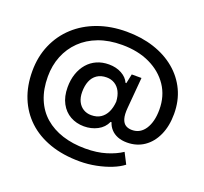

<svg xmlns="http://www.w3.org/2000/svg" viewBox="-140 -902 1238 1167"><g transform="rotate(20 478.5 -318.5)"><path d="M488 101Q379 101 294 71Q209 41 150.5 -14Q92 -69 61 -145.5Q30 -222 30 -317Q30 -410 63.5 -487.5Q97 -565 158 -621Q219 -677 303 -707.5Q387 -738 488 -738Q585 -738 666 -711.5Q747 -685 806 -635.5Q865 -586 897 -518Q929 -450 929 -366Q929 -288 902.5 -229Q876 -170 828.5 -137.5Q781 -105 718 -105Q684 -105 657.5 -115.5Q631 -126 613.5 -145.5Q596 -165 589 -189H583Q565 -149 525.5 -128.5Q486 -108 439 -108Q390 -108 350.5 -130Q311 -152 288 -195Q265 -238 265 -298Q265 -346 278.5 -385.5Q292 -425 317 -454Q342 -483 377 -498.5Q412 -514 455 -514Q502 -514 537.5 -494.5Q573 -475 587 -443H592L605 -504H668L651 -305Q647 -260 655 -234Q663 -208 680 -197.5Q697 -187 721 -187Q748 -187 769 -199Q790 -211 805 -234Q820 -257 828 -288.5Q836 -320 836 -360Q836 -448 792 -513.5Q748 -579 670.5 -616Q593 -653 490 -653Q405 -653 338.5 -628Q272 -603 225.5 -557.5Q179 -512 154.5 -451Q130 -390 130 -318Q130 -236 156 -173Q182 -110 230 -68.5Q278 -27 344.5 -5.5Q411 16 493 16Q568 16 626.5 -2Q685 -20 725 -47L761 23Q733 45 689.5 62.5Q646 80 593.5 90.5Q541 101 488 101ZM457 -187Q494 -187 518.5 -203.5Q543 -220 556.5 -248.5Q570 -277 573 -316Q571 -354 557.5 -380.5Q544 -407 521 -421Q498 -435 469 -435Q432 -435 407 -418Q382 -401 370 -371Q358 -341 358 -301Q358 -266 370.5 -240.5Q383 -215 405.5 -201Q428 -187 457 -187Z"/></g></svg>

Font: Mona Sans Expanded SemiBold
Style: Regular
Weight: 600
Width: 7
Designer: Deni Anggara
Foundry: GitHub
Version: Version 2.000